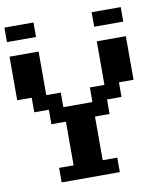

<svg xmlns="http://www.w3.org/2000/svg" viewBox="-91 -923 875 1000"><g transform="rotate(-10 346.0 -423.0)"><path d="M153.8 0V-76.7H230.5V-307.6H153.8V-384.3H76.7V-461.4H0V-691.9H153.8V-461.4H230.5V-384.3H384.3V-461.4H461.4V-691.9H615.2V-461.4H538.1V-384.3H461.4V-307.6H384.3V-76.7H461.4V0ZM0 -769V-845.7H153.8V-769ZM461.4 -769V-845.7H615.2V-769Z"/></g></svg>

Font: Good Old DOS
Style: Regular
Weight: 400
Designer: Vasily Draigo
Foundry: Vasily Draigo
Version: 1.0